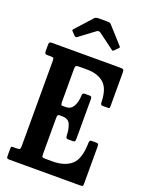

<svg xmlns="http://www.w3.org/2000/svg" viewBox="-178 -1072 886 1158"><g transform="rotate(20 265.0 -492.5)"><path d="M51 -671H34.5Q21 -671 18 -675.8Q15 -680.5 15 -693V-730Q15 -743 18.8 -746.5Q22.5 -750 35 -750H470.5Q487 -750 491.5 -746Q496 -742 496 -726V-516.5Q496 -504 494.8 -500.5Q493.5 -497 480.5 -497H453Q442 -497 439.5 -501.8Q437 -506.5 436.5 -516.5Q434.5 -603.5 394.5 -637.2Q354.5 -671 290 -671H236Q222 -671 217 -667.2Q212 -663.5 212 -648.5V-438.5Q212 -414.5 219.5 -414.5H244.5Q276 -414.5 292 -442Q308 -469.5 309 -510.5Q309 -529 323.5 -529H351.5Q362.5 -529 366.2 -525.5Q370 -522 370 -511.5V-256.5Q370 -244 367 -240Q364 -236 352.5 -236H324.5Q317 -236 312.8 -240Q308.5 -244 308.5 -255.5Q307.5 -296.5 295 -325.8Q282.5 -355 243 -355H226.5Q218 -355 215 -350Q212 -345 212 -331V-100.5Q212 -85.5 216 -82.2Q220 -79 235.5 -79H280Q359 -79 401.8 -116.8Q444.5 -154.5 446.5 -256Q447 -268.5 449.5 -272.2Q452 -276 462.5 -276H486.5Q498 -276 502 -273Q506 -270 506 -258V-18Q506 -6 503 -3Q500 0 488 0H36.5Q24 0 19.5 -2.5Q15 -5 15 -18V-64.5Q15 -75.5 18.5 -77.2Q22 -79 33 -79H49.5Q67 -79 71 -83Q75 -87 75 -105V-650.5Q75 -665.5 70.5 -668.2Q66 -671 51 -671ZM146 -837.5 128 -856.5Q122.5 -862 122.2 -864Q122 -866 127.5 -872L221.5 -976.5Q229 -985 248 -985H305.5Q315.5 -985 319.8 -983Q324 -981 328.5 -976.5L424.5 -870Q430 -864.5 423.5 -858L401 -835.5Q395.5 -830 393.5 -830.2Q391.5 -830.5 385 -835L287.5 -907.5Q274.5 -917 262.5 -908L164 -834.5Q155.5 -828 146 -837.5Z"/></g></svg>

Font: Besley* Condensed Semi
Style: Regular
Weight: 600
Width: 3
Designer: Owen Earl
Foundry: indestructible type*
Version: Version 3.000; ttfautohint (v1.8.3)